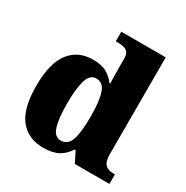

<svg xmlns="http://www.w3.org/2000/svg" viewBox="-175 -904 1024 1059"><g transform="rotate(30 337.5 -375.0)"><path d="M243 10Q146 10 92.5 -56.5Q39 -123 39 -267Q39 -412 92 -480.5Q145 -549 240 -549Q295 -549 327.5 -530Q360 -511 381 -482H386Q385 -505 384.5 -536Q384 -567 384 -596V-641Q384 -667 373 -679.5Q362 -692 344 -695.5Q326 -699 304 -699H296V-760H579V-143Q579 -112 587 -94Q595 -76 611 -68.5Q627 -61 651 -61H659V0H439L404 -69H398Q376 -32 339 -11Q302 10 243 10ZM305 -73Q351 -73 367.5 -121.5Q384 -170 384 -270Q384 -365 367.5 -416.5Q351 -468 306 -468Q267 -468 251 -416.5Q235 -365 235 -269Q235 -171 251 -122Q267 -73 305 -73Z"/></g></svg>

Font: Noto Rashi Hebrew Black
Style: Regular
Weight: 900
Version: Version 1.006